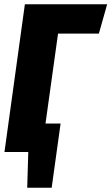

<svg xmlns="http://www.w3.org/2000/svg" viewBox="-20 -715 524 903"><path d="M445 -557H253L194 -134H265L223 168H108L113 0H1L97 -695H484Z"/></svg>

Font: Fira Sans Extra Condensed ExtraBold
Style: Italic
Weight: 800
Width: 3
Italic angle: -8°
Designer: Carrois Corporate & Edenspiekermann AG
Foundry: Carrois Corporate GbR & Edenspiekermann AG
Version: Version 4.203